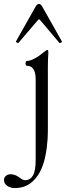

<svg xmlns="http://www.w3.org/2000/svg" viewBox="-69 -685 345 976"><path d="M-48.8 229.5Q-48.8 217.3 -38.8 209Q-28.8 200.7 -16.1 200.7Q7.3 200.7 28.3 216.3Q47.4 231 57.6 231Q84.5 231 98.4 207.5Q112.3 184.1 112.3 127.9V-281.2Q112.3 -350.6 67.4 -350.6Q64.5 -350.6 62.7 -354.2Q61 -357.9 61 -362.8Q61 -368.2 62.7 -371.6Q64.5 -375 67.4 -375Q82.5 -375 105.2 -386.7Q127.9 -398.4 151.4 -418Q167 -431.2 172.4 -431.2Q176.8 -431.2 176.8 -417.5Q174.3 -382.8 174.3 -345.2V-15.6Q174.3 19.5 168.9 64Q157.2 158.2 122.6 207.5Q100.6 239.3 72.5 255.1Q44.4 271 6.3 271Q-16.1 271 -32.5 259.5Q-48.8 248 -48.8 229.5ZM22 -466.8Q19.5 -466.8 17.1 -468.3Q10.7 -471.7 12.2 -474.6L112.3 -651.9Q119.6 -665 129.4 -665Q138.2 -665 145.5 -651.9L245.6 -474.6Q246.1 -474.1 246.1 -473.1Q246.1 -471.7 241.7 -468.3Q238.8 -466.3 236.3 -466.3Q233.9 -466.3 231.4 -468.8L141.6 -575.2Q132.3 -586.9 128.9 -586.9Q127 -586.9 117.2 -575.2L26.4 -468.8Q24.4 -466.8 22 -466.8Z"/></svg>

Font: JuniusX Light
Style: Regular
Weight: 300
Designer: Peter S. Baker
Foundry: Briery Creek Software
Version: Version 1.008